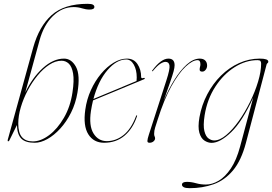

<svg xmlns="http://www.w3.org/2000/svg" viewBox="-20 -739 1423 1004"><path d="M186.5 -527 112 -255Q149 -333 203.8 -382.8Q258.5 -432.5 315 -432.5Q353.5 -432.5 377 -390Q400.5 -347.5 385 -254.5Q375.5 -198 351.5 -150Q327.5 -102 295.2 -66.8Q263 -31.5 228 -12Q193 7.5 161.5 7.5Q113 7.5 91.5 -14.2Q70 -36 68.5 -85L29 -5Q26 0.5 22.5 0Q19 -0.5 20.5 -8L153.5 -490Q184.5 -601.5 250.2 -660.2Q316 -719 438 -719Q458.5 -719 466 -714.5Q473.5 -710 473.5 -703Q473.5 -689 448.5 -689Q429.5 -689 408.8 -695.5Q388 -702 365.5 -702Q304.5 -702 256.5 -655Q208.5 -608 186.5 -527ZM302 -421.5Q270 -421.5 237.8 -400.5Q205.5 -379.5 176.5 -344.2Q147.5 -309 124.8 -266Q102 -223 88.8 -178Q75.5 -133 75.5 -93Q75.5 -44 95 -21.8Q114.5 0.5 151.5 0.5Q193 0.5 236.8 -32.2Q280.5 -65 314.2 -123Q348 -181 359 -256Q368.5 -318.5 362.2 -354.8Q356 -391 339.8 -406.2Q323.5 -421.5 302 -421.5Z M696 -130Q674.5 -66 630.8 -29.2Q587 7.5 524.5 7.5Q470 7.5 442 -36.5Q414 -80.5 426 -165.5Q433.5 -219.5 455.2 -267.5Q477 -315.5 508 -352.8Q539 -390 574.2 -411.2Q609.5 -432.5 644 -432.5Q679.5 -432.5 698.8 -404Q718 -375.5 718 -337Q718 -326.5 731 -331.5Q735.5 -333 737 -330Q738 -327 734 -325Q731 -323.5 709 -314.5Q687 -305.5 654.2 -291.8Q621.5 -278 585.2 -263Q549 -248 517.2 -235Q485.5 -222 466.5 -214Q460 -187 455.5 -158.5Q444 -81.5 469 -41.2Q494 -1 538.5 -1Q586 -1 626 -32.8Q666 -64.5 691 -131Q692.5 -136 695 -136Q698.5 -136 696 -130ZM640 -428Q590 -428 542 -372.2Q494 -316.5 468.5 -221.5Q489 -230 522 -243.8Q555 -257.5 590.5 -272.2Q626 -287 654.5 -299Q683 -311 694 -315.5Q695 -321 695 -334Q695 -373.5 679.8 -400.8Q664.5 -428 640 -428ZM692 -310Q692 -310 692 -310.5Z M775.5 -366.5Q774 -368 776.5 -371Q822.5 -432.5 860.5 -432.5Q893 -432.5 893 -398Q893 -385.5 887.8 -366Q882.5 -346.5 870 -310.2Q857.5 -274 835.5 -211Q860 -270 891.2 -320.5Q922.5 -371 956.8 -401.8Q991 -432.5 1024.5 -432.5Q1043.5 -432.5 1053.2 -422.5Q1063 -412.5 1063 -396Q1063 -384 1055.5 -374.2Q1048 -364.5 1037.5 -364.5Q1024 -364.5 1024 -375Q1024 -383 1026 -389.5Q1028 -396 1028 -402.5Q1028 -424.5 1013.5 -424.5Q987 -424.5 950.8 -390.8Q914.5 -357 876 -287.8Q837.5 -218.5 804 -112Q796.5 -88 791.2 -71.8Q786 -55.5 786 -39Q786 -30.5 788.5 -25.8Q791 -21 791 -15.5Q791 -7 782.8 0.2Q774.5 7.5 761.5 7.5Q750.5 7.5 750.8 -2.2Q751 -12 758.5 -35L850 -318.5Q869.5 -378.5 866.2 -397Q863 -415.5 845.5 -415.5Q834.5 -415.5 819 -406Q803.5 -396.5 780 -368.5Q777 -365 775.5 -366.5Z M1266 8Q1241.5 101 1198 152.5Q1154.5 204 1096.8 224.5Q1039 245 971.5 245Q950 245 940.8 239.8Q931.5 234.5 931.5 227Q931.5 212 957.5 212Q980 212 1004.5 219Q1029 226 1056.5 226Q1089.5 226 1123.5 206Q1157.5 186 1187 142.2Q1216.5 98.5 1235.5 27.5L1304 -228.5Q1247 -103.5 1188.8 -47.8Q1130.5 8 1086.5 8Q1067.5 8 1049.2 -3.8Q1031 -15.5 1022.5 -44.8Q1014 -74 1023 -126Q1034.5 -190 1063.8 -245.8Q1093 -301.5 1135.5 -343.5Q1178 -385.5 1230 -409Q1282 -432.5 1338.5 -432.5Q1383 -432.5 1383 -416.5Q1383 -411.5 1379 -408.8Q1375 -406 1374 -401.5ZM1050 -136Q1041.5 -82 1048.8 -53.5Q1056 -25 1070.8 -14.8Q1085.5 -4.5 1100 -4.5Q1129 -4.5 1162.5 -32.5Q1196 -60.5 1228.5 -106.2Q1261 -152 1287.5 -206Q1314 -260 1329.8 -312.8Q1345.5 -365.5 1345.5 -406.5Q1345.5 -415 1341.8 -419.8Q1338 -424.5 1326.5 -424.5Q1265 -424.5 1206.5 -387.5Q1148 -350.5 1105.8 -285.5Q1063.5 -220.5 1050 -136Z"/></svg>

Font: Fraunces 144pt Thin
Style: Italic
Weight: 100
Italic angle: -16°
Version: Version 1.000;[b76b70a41]